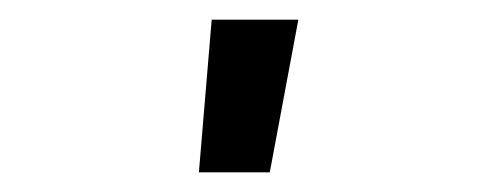

<svg xmlns="http://www.w3.org/2000/svg" viewBox="-20 -775 490 195"><path d="M182 -600 195 -755H283L254 -600Z"/></svg>

Font: Iosevka Etoile Medium
Style: Regular
Weight: 500
Designer: Belleve Invis
Foundry: Belleve Invis
Version: Version 22.1.2; ttfautohint (v1.8.4)